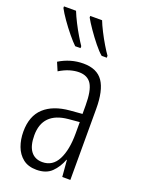

<svg xmlns="http://www.w3.org/2000/svg" viewBox="-147 -835 684 914"><g transform="rotate(20 195.5 -378.0)"><path d="M195 -542Q264 -542 294.5 -497.5Q325 -453 325 -360V0H284L277 -84H275Q260 -44 232.5 -17Q205 10 156 10Q114 10 87.5 -11Q61 -32 48.5 -66Q36 -100 36 -140Q36 -219 81.5 -261Q127 -303 211 -310L272 -315V-358Q272 -433 252.5 -464.5Q233 -496 189 -496Q168 -496 143.5 -489Q119 -482 91 -465L73 -507Q130 -542 195 -542ZM217 -269Q91 -257 91 -141Q91 -88 111.5 -61Q132 -34 170 -34Q222 -34 247.5 -83.5Q273 -133 273 -216V-274ZM207 -766Q215 -745 230 -715.5Q245 -686 261.5 -658.5Q278 -631 289 -616V-606H263Q246 -620 223 -648.5Q200 -677 179 -707.5Q158 -738 147 -758V-766ZM75 -766Q85 -741 99.5 -712.5Q114 -684 129.5 -658Q145 -632 156 -616V-606H129Q113 -621 90 -649Q67 -677 46 -707Q25 -737 14 -758V-766Z"/></g></svg>

Font: Noto Sans ExtraCondensed Light
Style: Regular
Weight: 300
Width: 2
Designer: Monotype Design Team
Foundry: Monotype Imaging Inc.
Version: Version 2.013; ttfautohint (v1.8.4.7-5d5b)